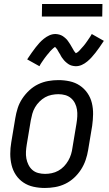

<svg xmlns="http://www.w3.org/2000/svg" viewBox="-20 -926 540 954"><path d="M203 8Q174 8 146.5 2Q119 -4 96.5 -19Q74 -34 59 -56.5Q44 -79 37.5 -106Q31 -133 31 -161.5Q31 -190 36 -219L56 -339Q60 -364 68 -389Q76 -414 91 -436.5Q106 -459 126 -477.5Q146 -496 170 -507.5Q194 -519 219.5 -523.5Q245 -528 270 -528Q299 -528 326.5 -522Q354 -516 376.5 -501Q399 -486 414.5 -463.5Q430 -441 436.5 -414Q443 -387 442.5 -358.5Q442 -330 438 -301L418 -181Q414 -156 405.5 -131Q397 -106 382.5 -83.5Q368 -61 348 -42.5Q328 -24 304 -12.5Q280 -1 254 3.5Q228 8 203 8ZM204 -62Q220 -62 237 -65.5Q254 -69 269.5 -77.5Q285 -86 297.5 -99Q310 -112 319 -127.5Q328 -143 333 -159.5Q338 -176 340 -192L360 -312Q363 -330 364 -347.5Q365 -365 362.5 -381.5Q360 -398 352.5 -413Q345 -428 332.5 -438.5Q320 -449 304 -453.5Q288 -458 270 -458Q254 -458 236.5 -454.5Q219 -451 204 -442.5Q189 -434 176 -421Q163 -408 154 -392.5Q145 -377 140.5 -360.5Q136 -344 133 -328L113 -208Q110 -190 109 -172.5Q108 -155 111 -138.5Q114 -122 121.5 -107Q129 -92 141 -81.5Q153 -71 169.5 -66.5Q186 -62 204 -62ZM176 -597 115 -631Q127 -649 137.5 -664Q148 -679 157.5 -691Q167 -703 176 -713Q185 -723 198 -733.5Q211 -744 225.5 -750.5Q240 -757 256 -757Q261 -757 266 -756Q271 -755 275 -754Q279 -753 283.5 -751Q288 -749 292 -746.5Q296 -744 299.5 -741Q303 -738 306.5 -735Q310 -732 313 -728.5Q316 -725 318.5 -721Q321 -717 324 -713Q327 -709 329 -705.5Q331 -702 333 -698.5Q335 -695 338 -690Q341 -685 343.5 -680.5Q346 -676 348 -672.5Q350 -669 354 -665Q358 -661 358 -660H355Q355 -661 359.5 -663Q364 -665 367 -667.5Q370 -670 373.5 -673.5Q377 -677 378.5 -679Q380 -681 382 -683Q384 -685 386 -687.5Q388 -690 390.5 -692.5Q393 -695 395 -697.5Q397 -700 399.5 -703Q402 -706 404.5 -709.5Q407 -713 409.5 -716.5Q412 -720 414.5 -723.5Q417 -727 419.5 -731Q422 -735 425 -739Q428 -743 430.5 -747.5Q433 -752 436 -757L496 -723Q484 -705 474 -690.5Q464 -676 454 -663.5Q444 -651 435 -641Q426 -631 413.5 -620.5Q401 -610 386.5 -603.5Q372 -597 356 -597Q351 -597 346 -598Q341 -599 336.5 -600Q332 -601 328 -603Q324 -605 320 -607.5Q316 -610 312.5 -613Q309 -616 305.5 -619Q302 -622 299 -625.5Q296 -629 293 -633Q290 -637 287 -641Q284 -645 282.5 -648.5Q281 -652 279 -655.5Q277 -659 273.5 -664Q270 -669 268 -673.5Q266 -678 263.5 -681.5Q261 -685 257 -689Q253 -693 254 -694H257L252 -692Q248 -689 245 -686.5Q242 -684 238.5 -680.5Q235 -677 233 -675Q231 -673 229 -671Q227 -669 225.5 -666.5Q224 -664 221.5 -661.5Q219 -659 217 -656.5Q215 -654 212.5 -651Q210 -648 207.5 -644.5Q205 -641 202.5 -638Q200 -635 197.5 -631Q195 -627 192 -623Q189 -619 186.5 -615Q184 -611 181 -606.5Q178 -602 176 -597ZM188 -844 189 -906H489L488 -844Z"/></svg>

Font: Iosevka Oblique
Style: Regular
Weight: 400
Italic angle: -9°
Monospace: yes
Designer: Belleve Invis
Foundry: Belleve Invis
Version: Version 32.5.0; ttfautohint (v1.8.4)